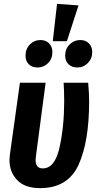

<svg xmlns="http://www.w3.org/2000/svg" viewBox="-20 -958 507 993"><path d="M441 -434Q441 -225 386 -105Q331 15 187 15Q108 15 68.5 -27Q29 -69 29 -130Q29 -139 31 -157L83 -530H216L166 -152Q164 -138 164 -131Q164 -87 201 -87Q264 -87 288 -196Q312 -305 312 -434Q312 -490 309 -530H436Q441 -477 441 -434ZM275 -938 386 -930 326 -745H253ZM251 -689Q251 -654 228.5 -631.5Q206 -609 174 -609Q145 -609 128.5 -626Q112 -643 112 -670Q112 -705 134.5 -728Q157 -751 189 -751Q217 -751 234 -733.5Q251 -716 251 -689ZM457 -689Q457 -655 434.5 -632Q412 -609 380 -609Q351 -609 334 -626Q317 -643 317 -670Q317 -705 340 -728Q363 -751 395 -751Q423 -751 440 -733.5Q457 -716 457 -689Z"/></svg>

Font: Fira Sans Extra Condensed SemiBold
Style: Italic
Weight: 600
Width: 3
Italic angle: -8°
Designer: Carrois Corporate & Edenspiekermann AG
Foundry: Carrois Corporate GbR & Edenspiekermann AG
Version: Version 4.203